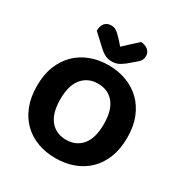

<svg xmlns="http://www.w3.org/2000/svg" viewBox="-195 -986 1090 1148"><g transform="rotate(30 350.0 -412.0)"><path d="M662 -304Q662 -226 638.5 -166Q615 -106 573 -65.5Q531 -25 474 -4Q417 17 350 17Q283 17 226 -4Q169 -25 127.5 -65.5Q86 -106 62.5 -166Q39 -226 39 -304Q39 -382 63 -441.5Q87 -501 129 -541.5Q171 -582 227.5 -603Q284 -624 350 -624Q416 -624 473 -603Q530 -582 572 -541.5Q614 -501 638 -441.5Q662 -382 662 -304ZM500 -304Q500 -400 459.5 -448.5Q419 -497 350 -497Q282 -497 241 -448.5Q200 -400 200 -304Q200 -207 240.5 -158.5Q281 -110 350 -110Q419 -110 459.5 -158.5Q500 -207 500 -304ZM353 -754Q376 -775 400 -798Q424 -821 447 -841Q476 -840 495.5 -824Q515 -808 515 -783Q515 -763 505.5 -749Q496 -735 471 -716L437 -687Q411 -667 393 -659.5Q375 -652 353 -652Q326 -652 305.5 -662.5Q285 -673 267 -690L184 -767Q184 -801 200 -819.5Q216 -838 245 -838Q264 -838 279.5 -828Q295 -818 321 -790Z"/></g></svg>

Font: Baloo Thambi 2
Style: Bold
Weight: 700
Designer: Aadarsh Rajan and Ek Type
Foundry: Ek Type
Version: Version 1.640;hotconv 1.0.111;makeotfexe 2.5.65597; ttfautoh